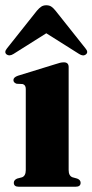

<svg xmlns="http://www.w3.org/2000/svg" viewBox="-27 -710 351 730"><path d="M234 -455V-63.5Q234 -41.5 248.5 -36L266.5 -31Q279.5 -26 279.5 -15Q279.5 0 260.5 0H44.5Q25.5 0 25.5 -15Q25.5 -25.5 38 -31L57 -36Q71 -41.5 71 -63.5V-372Q71 -387.5 58.5 -390.5L36.5 -391.5Q24 -395.5 24 -405.5Q24 -416 41 -422L182 -465.5Q194 -469.5 201 -471.2Q208 -473 216 -473Q234 -473 234 -455ZM300 -503.5Q289.5 -494.5 273.5 -505L149 -583.5L24.5 -505Q9 -495 -2.5 -503.5Q-12 -512 -0.5 -526L113.5 -669.5Q122 -679.5 130 -684.8Q138 -690 149 -690Q160.5 -690 168.2 -684.8Q176 -679.5 184 -669.5L298 -526Q310 -512 300 -503.5Z"/></svg>

Font: Fraunces 72pt S000
Style: Bold
Weight: 700
Version: Version 1.000; ttfautohint (v1.8.3)